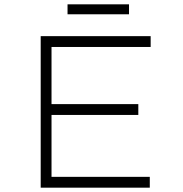

<svg xmlns="http://www.w3.org/2000/svg" viewBox="-20 -867 847 887"><path d="M168 0V-700H676V-650H218V-50H672V0ZM195 -336V-386H619V-336ZM292 -801V-847H576V-801Z"/></svg>

Font: Lexend Peta ExtraLight
Style: Regular
Weight: 250
Version: Version 1.007